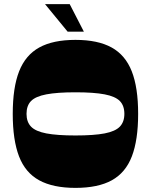

<svg xmlns="http://www.w3.org/2000/svg" viewBox="-20 -904 734 934"><path d="M347 10Q238 10 170.5 -27Q103 -64 72.5 -143.5Q42 -223 42 -350Q42 -478 73 -557Q104 -636 171 -673Q238 -710 347 -710Q456 -710 523 -673Q590 -636 621 -557Q652 -478 652 -350Q652 -223 621.5 -143.5Q591 -64 524 -27Q457 10 347 10ZM347 -245Q437 -245 489 -255Q541 -265 563 -288Q585 -311 585 -350Q585 -390 563 -412.5Q541 -435 489 -445Q437 -455 347 -455Q258 -455 205.5 -445Q153 -435 131 -412.5Q109 -390 109 -350Q109 -311 131 -288Q153 -265 205.5 -255Q258 -245 347 -245ZM309 -750 199 -884H319L388 -750Z"/></svg>

Font: Ojuju ExtraLight ExtraBold
Style: Regular
Weight: 800
Version: Version 1.000